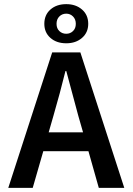

<svg xmlns="http://www.w3.org/2000/svg" viewBox="-20 -907 640 927"><path d="M238 -348 215 -268H381L358 -348Q313 -513 300 -564H296Q270 -458 238 -348ZM20 0 232 -654H368L580 0H457L407 -177H189L138 0ZM300 -698Q253 -698 223.5 -724Q194 -750 194 -792Q194 -835 223.5 -861Q253 -887 300 -887Q346 -887 376 -861Q406 -835 406 -792Q406 -750 376 -724Q346 -698 300 -698ZM300 -744Q319 -744 332.5 -757Q346 -770 346 -792Q346 -814 332.5 -827.5Q319 -841 300 -841Q280 -841 266.5 -827.5Q253 -814 253 -792Q253 -770 266.5 -757Q280 -744 300 -744Z"/></svg>

Font: TypoPRO Source Code Pro
Style: Regular
Weight: 600
Monospace: yes
Designer: Paul D. Hunt, Teo Tuominen
Foundry: Adobe Systems Incorporated
Version: Version 2.010;PS 1.0;hotconv 1.0.84;makeotf.lib2.5.63406